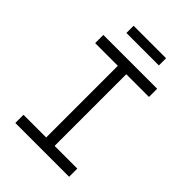

<svg xmlns="http://www.w3.org/2000/svg" viewBox="-248 -982 1095 1095"><g transform="rotate(45 300.0 -434.5)"><path d="M83 0V-66H266V-644H83V-710H517V-644H334V-66H517V0ZM168 -811V-869H430V-811Z"/></g></svg>

Font: Geist Mono Light
Style: Regular
Weight: 300
Monospace: yes
Designer: Basement.studio, Andrés Briganti, Mateo Zaragoza
Foundry: Basement.studio, Vercel, Andrés Briganti, Guido Ferreyra, Mateo Zaragoza
Version: Version 1.500; ttfautohint (v1.8.4.7-5d5b)